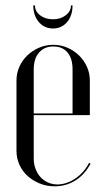

<svg xmlns="http://www.w3.org/2000/svg" viewBox="-20 -664 379 692"><path d="M39.4 -373.8V-120.5Q39.4 -93.8 50 -70.3Q60.6 -46.8 79.4 -29.8Q98.3 -12.8 123.4 -2.6Q148.6 7.5 176.9 7.5Q218.5 7.5 252.1 -13.8Q285.6 -35 306.5 -74.4L301.1 -77Q292.2 -59.8 279.7 -45.5Q267.1 -31.2 251.9 -20.9Q236.8 -10.5 220 -4.9Q203.2 0.8 187.2 0.8Q168.8 0.8 152.8 -6.4Q136.8 -13.6 125.8 -25.9Q114.8 -38.1 108.2 -55.3Q101.6 -72.5 101.6 -91.9V-414.2Q101.6 -452.4 120.6 -474.4Q139.6 -496.5 172.4 -496.5Q205.1 -496.5 223.3 -474.9Q241.5 -453.4 241.5 -414.2V-255H97.5V-249H303.8V-374.1Q303.8 -400.3 293.2 -423.6Q282.6 -446.9 264.6 -464.4Q246.6 -481.8 222.7 -492.2Q198.8 -502.5 171.9 -502.5Q145.1 -502.5 121.1 -492.2Q97 -481.9 78.6 -464.3Q60.2 -446.6 49.8 -423.4Q39.4 -400.2 39.4 -373.8ZM235.8 -644.5H241.4Q241.4 -607.4 221.8 -584.4Q202.2 -561.4 171 -561.4Q139.8 -561.4 119.9 -584.6Q100 -607.9 100 -644.5H106Q106 -622.9 124.8 -608.7Q143.5 -594.5 171.3 -594.5Q198.2 -594.5 217 -609Q235.8 -623.5 235.8 -644.5Z"/></svg>

Font: Moniqa Black
Style: Regular
Weight: 900
Designer: Rajesh Rajput
Foundry: Rajesh Rajput
Version: Version 1.000